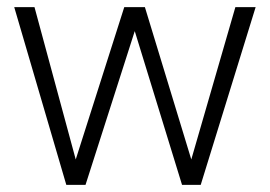

<svg xmlns="http://www.w3.org/2000/svg" viewBox="-20 -520 759 540"><path d="M20 -500 166.5 0H220.5L359 -432.5L492 0H544.5L699 -500H642L518 -71.5L387.5 -500H329.5L193 -71.5L77 -500Z"/></svg>

Font: Overused Grotesk Light
Style: Regular
Weight: 300
Designer: RandomMaerks
Version: Version 0.005